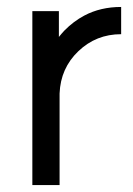

<svg xmlns="http://www.w3.org/2000/svg" viewBox="-20 -532 381 552"><path d="M73 -500V0H151.3V-263.3Q154.2 -336 205.3 -384.8Q256.5 -433.7 328.3 -433.7V-512Q269 -512 222.5 -487.3Q191.2 -470.7 165 -444Q161 -440 157.1 -435.2Q153.2 -430.5 149.3 -425.8V-500Z"/></svg>

Font: Unageo Variable
Style: Regular
Weight: 300
Designer: Richard Sepsi
Foundry: Richard Sepsi
Version: Version 2.200